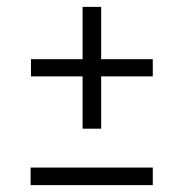

<svg xmlns="http://www.w3.org/2000/svg" viewBox="-20 -538 533 558"><path d="M274 -518H220V-366H70V-316H220V-164H274V-316H424V-366H274ZM69 0H424V-51H69Z"/></svg>

Font: FiraGO Light
Style: Regular
Weight: 300
Designer: bBox Type
Foundry: bBox Type GmbH
Version: Version 1.001;PS 001.001;hotconv 1.0.88;makeotf.lib2.5.64775